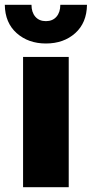

<svg xmlns="http://www.w3.org/2000/svg" viewBox="-35 -779 382 799"><path d="M61 0V-542H251V0ZM156 -598Q83 -598 34.5 -641Q-14 -684 -15 -759H96Q96 -728 112 -709.5Q128 -691 156 -691Q184 -691 200 -709.5Q216 -728 216 -759H327Q326 -684 278 -641Q230 -598 156 -598Z"/></svg>

Font: Montserrat Thin ExtraBold
Style: Regular
Weight: 800
Version: Version 9.000